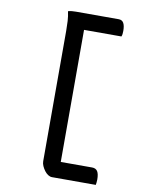

<svg xmlns="http://www.w3.org/2000/svg" viewBox="-99 -828 797 1058"><g transform="rotate(10 300.0 -299.5)"><path d="M512 161H267Q256 161 245 154Q234 147 225 135Q216 123 210 109.5Q204 96 204 83Q204 -8 204 -100Q204 -192 204 -284Q204 -376 204 -466.5Q204 -557 204 -646Q204 -675 202.5 -701.5Q201 -728 195 -755Q206 -758 216 -759Q226 -760 239 -760H478Q497 -760 505.5 -745Q514 -730 514 -701Q514 -692 513 -683.5Q512 -675 509 -669H300Q300 -577 300 -484.5Q300 -392 300 -299.5Q300 -207 300 -114.5Q300 -22 300 70H475Q496 70 505.5 84.5Q515 99 515 131Q515 139 514 147Q513 155 512 161Z"/></g></svg>

Font: Recursive Monospace Casual
Style: Regular
Weight: 400
Version: Version 1.047